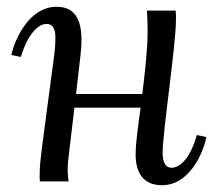

<svg xmlns="http://www.w3.org/2000/svg" viewBox="-20 -531 637 562"><path d="M556.2 -135.7C536.1 -64.9 504.9 -40 482.9 -40C461.9 -40 456.1 -60.1 456.1 -84C456.1 -146 495.1 -397.9 495.1 -474.1C495.1 -484.9 495.1 -491.2 494.1 -500H410.2C411.1 -480.5 412.1 -461.9 412.1 -442.4C412.1 -386.7 404.3 -319.3 396.5 -255.9H202.6L214.8 -361.8C224.1 -437.5 220.7 -511.2 145.5 -511.2C65.9 -511.2 23.4 -417 13.2 -370.1L41 -364.3C62.5 -435.1 93.8 -460.9 115.7 -460.9C138.7 -460.9 142.6 -439.9 142.1 -416C141.6 -386.2 140.6 -382.3 119.6 -226.1C103 -100.1 96.7 -60.1 96.2 -25.9C96.2 -15.1 95.7 -8.8 96.7 0H180.7C178.2 -19 176.8 -38.1 179.7 -62.5L197.8 -215.8H391.6C383.8 -160.2 377 -109.4 377 -79.1C377 -24.9 399.9 11.2 454.1 11.2C534.2 11.2 575.2 -83 584 -129.9Z"/></svg>

Font: Lora Italic
Style: Regular
Weight: 400
Italic angle: -3°
Designer: Olga Karpushina, Alexei Vanyashin
Foundry: Cyreal
Version: Version 1.011;PS 001.011;hotconv 1.0.70;makeotf.lib2.5.58329